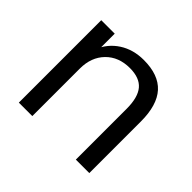

<svg xmlns="http://www.w3.org/2000/svg" viewBox="-130 -718 888 888"><g transform="rotate(45 314.0 -274.0)"><path d="M83.3 -539.1H171.4V-424H158.4Q182 -482.3 233.2 -515.3Q284.4 -548.3 352.9 -548.3Q449.8 -548.3 497 -496.2Q544.2 -444 544.2 -336.7V0H456.1V-331.7Q456.1 -407 426.7 -441.7Q397.3 -476.4 333.7 -476.4Q260.6 -476.4 216 -430.9Q171.4 -385.4 171.4 -310.7V0H83.3Z"/></g></svg>

Font: Min Sans VF VF
Style: Regular
Weight: 400
Designer: Jinseong-Kim, NotoSansCJK, Nunito
Foundry: Jinseong-Kim
Version: Version 1.420;Glyphs 3.1.2 (3151)